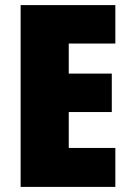

<svg xmlns="http://www.w3.org/2000/svg" viewBox="-20 -734 511 754"><path d="M61 0V-714H433V-563H250V-445H419V-294H250V-153H433V0Z"/></svg>

Font: Noto Sans Display Black Narrow
Style: Regular
Weight: 900
Width: 4
Designer: Monotype Design team
Foundry: Monotype Imaging Inc.
Version: Version 1.000